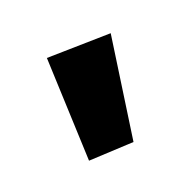

<svg xmlns="http://www.w3.org/2000/svg" viewBox="-65 -780 353 349"><g transform="rotate(-30 111.5 -605.5)"><path d="M40 -511 67 -711 190 -692 127 -500Z"/></g></svg>

Font: Ysabeau Infant
Style: Bold
Weight: 700
Designer: Christian Thalmann (Catharsis Fonts)
Version: Version 0.003